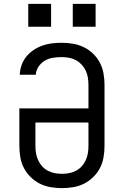

<svg xmlns="http://www.w3.org/2000/svg" viewBox="-20 -964 640 992"><path d="M300 8Q271 8 241.5 3Q212 -2 186 -15Q160 -28 138.5 -49Q117 -70 103.5 -96Q90 -122 85 -151.5Q80 -181 80 -210V-404H437V-525Q437 -544 434 -563Q431 -582 423 -599Q415 -616 402 -630Q389 -644 372.5 -653Q356 -662 337 -665.5Q318 -669 299 -669Q276 -669 253.5 -665.5Q231 -662 211.5 -650.5Q192 -639 179 -619.5Q166 -600 165 -578H82Q83 -603 91.5 -627.5Q100 -652 116 -671.5Q132 -691 153.5 -705.5Q175 -720 199 -728.5Q223 -737 248 -740Q273 -743 299 -743Q328 -743 357.5 -738Q387 -733 413.5 -720Q440 -707 461.5 -686Q483 -665 496.5 -639Q510 -613 515 -583.5Q520 -554 520 -525V-210Q520 -181 515 -151.5Q510 -122 496.5 -96Q483 -70 461.5 -49Q440 -28 414 -15Q388 -2 358.5 3Q329 8 300 8ZM300 -66Q319 -66 337.5 -69.5Q356 -73 373 -82Q390 -91 402.5 -105Q415 -119 423 -136.5Q431 -154 434 -172.5Q437 -191 437 -210V-331H163V-210Q163 -191 166 -172.5Q169 -154 177 -136.5Q185 -119 197.5 -105Q210 -91 227 -82Q244 -73 262.5 -69.5Q281 -66 300 -66ZM356 -826V-944H474V-826ZM126 -826V-944H244V-826Z"/></svg>

Font: Nova Nerd Font
Style: Regular
Weight: 400
Designer: Belleve Invis
Foundry: Belleve Invis
Version: Version 24.1.4; ttfautohint (v1.8.4);Nerd Fonts 3.1.1